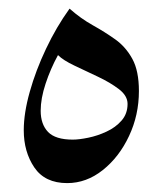

<svg xmlns="http://www.w3.org/2000/svg" viewBox="-20 -466 371 438"><path d="M138.7 -446.3Q164.1 -423.8 191.7 -408.4Q219.2 -393.1 243.2 -376Q267.1 -358.9 282 -331.5Q296.9 -304.2 296.9 -258.3Q296.9 -203.6 274.4 -155.8Q252 -107.9 214.6 -78.1Q177.2 -48.3 133.3 -48.3Q82.5 -48.3 58.3 -84Q34.2 -119.6 34.2 -168.9Q34.2 -208 47.9 -256.6Q61.5 -305.2 85 -354.7Q108.4 -404.3 138.7 -446.3ZM146 -147.5Q160.6 -147.5 181.6 -151.9Q202.6 -156.2 223.1 -165.8Q243.7 -175.3 257.3 -190.9Q271 -206.5 271 -229Q271 -247.6 251.2 -262.7Q231.4 -277.8 203.4 -291Q175.3 -304.2 149.7 -316.4Q124 -328.6 112.3 -340.3Q95.2 -309.1 84 -275.1Q72.8 -241.2 72.8 -213.4Q72.8 -182.6 89.6 -165Q106.4 -147.5 146 -147.5Z"/></svg>

Font: Lateef Medium
Style: Regular
Weight: 500
Designer: SIL International
Foundry: SIL International
Version: Version 4.200